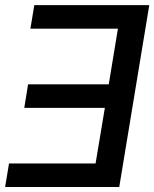

<svg xmlns="http://www.w3.org/2000/svg" viewBox="-20 -748 617 768"><path d="M577.1 -727.5 457 0H0.5L16.1 -94.2H362.3L399.4 -316.4H77.1L92.3 -410.6H415L451.7 -633.3H101.6L117.2 -727.5Z"/></svg>

Font: Inter Tight Medium
Style: Italic
Weight: 500
Italic angle: -9.39999°
Designer: Rasmus Andersson
Foundry: rsms
Version: Version 3.004